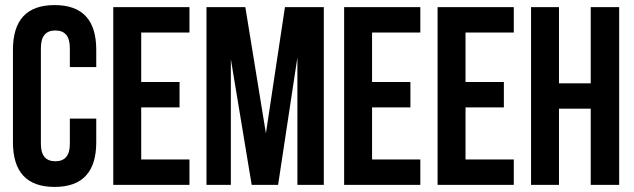

<svg xmlns="http://www.w3.org/2000/svg" viewBox="-20 -728 2498 756"><path d="M359 -261V-168Q359 8 195 8Q31 8 31 -168V-532Q31 -708 195 -708Q359 -708 359 -532V-464H255V-539Q255 -608 198 -608Q141 -608 141 -539V-161Q141 -93 198 -93Q255 -93 255 -161V-261Z M536 -405H687V-305H536V-100H726V0H426V-700H726V-600H536Z M1027 -203 1102 -700H1255V0H1151V-502L1075 0H971L889 -495V0H793V-700H946Z M1445 -405H1596V-305H1445V-100H1635V0H1335V-700H1635V-600H1445Z M1813 -405H1964V-305H1813V-100H2003V0H1703V-700H2003V-600H1813Z M2181 0H2071V-700H2181V-400H2306V-700H2418V0H2306V-300H2181Z"/></svg>

Font: Adderley Bold
Style: Regular
Weight: 700
Designer: gorohovskiy
Version: Version 1.003 November 13, 2017